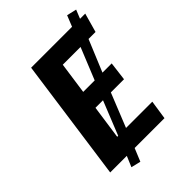

<svg xmlns="http://www.w3.org/2000/svg" viewBox="-242 -852 1022 1022"><g transform="rotate(-45 269.5 -340.5)"><path d="M508.8 -584H456.1L381.8 -404.8H451.2L438 -298.8H338.9L262.2 -107.9H460L443.8 0H219.2L189 73.2L134.8 60.1L160.2 0H35.2L131.8 -691.9H439.9L464.8 -753.9L520 -741.2L500 -691.9H539.1ZM323.2 -404.8 396 -584H262.2L236.8 -404.8ZM203.1 -107.9 279.8 -298.8H223.1L195.8 -107.9Z"/></g></svg>

Font: FiraGO SemiBold
Style: Italic
Weight: 600
Italic angle: -8°
Designer: bBox Type GmbH
Foundry: bBox Type GmbH
Version: Version 1.001;PS 001.001;hotconv 1.0.88;makeotf.lib2.5.64775